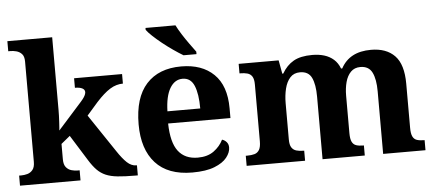

<svg xmlns="http://www.w3.org/2000/svg" viewBox="-51 -881 2278 1006"><g transform="rotate(-5 1087.5 -378.0)"><path d="M16.8 0V-53H28.9Q43.8 -53 60.2 -57.4Q76.7 -61.9 88.3 -75.9Q99.9 -90 99.9 -118.1V-645.9Q99.9 -673 87.8 -685.8Q75.7 -698.6 59.2 -702.8Q42.8 -707 28.9 -707H16.8V-760H252.5V-376.9Q252.5 -363.9 252 -347.3Q251.5 -330.6 250.5 -314.5Q249.5 -298.5 248.7 -286.3Q247.9 -274.1 247.3 -270L373.5 -411.1Q384.4 -423.5 390.1 -432.5Q395.8 -441.4 397.9 -448Q400 -454.6 400 -458.9Q400 -471.9 386.6 -478.9Q373.1 -485.9 348.1 -485.9V-536H600.5V-485.9Q583.5 -485.9 566.5 -481Q549.5 -476.2 532.5 -465.6Q515.5 -455.1 497.5 -439Q479.5 -423 459.5 -401L401.6 -334.8L534.6 -136.8Q561.8 -95.6 584.7 -74.3Q607.6 -53 632.9 -53H636.5V0H622.5Q567.9 0 530.7 -3.9Q493.6 -7.7 468.3 -18.7Q443 -29.6 423.2 -49.7Q403.4 -69.8 383 -102.8L299.2 -237.2L252.5 -199V-118.3Q252.5 -89.9 264.3 -75.9Q276 -62 292.5 -57.5Q309 -53 322.9 -53H335.1V0Z M923.1 10Q795 10 729.4 -62.3Q663.9 -134.6 663.9 -265.2Q663.9 -405.7 728.8 -477.3Q793.8 -548.9 912 -548.9Q1021.2 -548.9 1083.6 -488Q1146.1 -427.2 1146.1 -308.2V-256.9H818.3Q820.3 -156.6 855.5 -110.9Q890.7 -65.2 958 -65.2Q1009.4 -65.2 1042.5 -89.3Q1075.5 -113.4 1092.3 -147.9Q1106.3 -143.8 1116.1 -132.5Q1125.8 -121.1 1125.8 -104.1Q1125.8 -78.3 1105.1 -51.8Q1084.3 -25.3 1039.8 -7.7Q995.3 10 923.1 10ZM992.9 -320.8Q992.9 -397.3 974.8 -440.6Q956.6 -483.9 914 -483.9Q872.4 -483.9 847.4 -442.1Q822.4 -400.4 820.3 -320.8ZM930 -606Q906.5 -620 878.3 -639.5Q850.1 -659 822.6 -681Q795.2 -703 774 -723Q752.8 -743 743.8 -756V-766H901.3Q912.3 -744 929.4 -717Q946.5 -690 965.3 -664Q984.1 -638 998.1 -619V-606Z M1208.9 0V-53H1216.7Q1239.7 -53 1255.5 -57.7Q1271.3 -62.4 1280.2 -77.4Q1289 -92.3 1289 -122.1V-420.8Q1289 -449 1280.2 -463Q1271.3 -476.9 1255.3 -481.4Q1239.2 -485.9 1217.2 -485.9H1213.7V-536H1424L1437 -464.9H1442Q1466.2 -506.9 1502.9 -527.9Q1539.5 -548.9 1601.1 -548.9Q1636.6 -548.9 1664.8 -540.2Q1693 -531.5 1713.9 -513.1Q1734.7 -494.8 1746.1 -464.9H1752.4Q1774.9 -506.9 1814.2 -527.9Q1853.5 -548.9 1910.6 -548.9Q1991 -548.9 2035.2 -503.3Q2079.4 -457.6 2079.4 -355.8V-123.9Q2079.4 -93.4 2086.8 -78.2Q2094.1 -63 2109 -58Q2123.9 -53 2145.9 -53H2149.5V0H1926.8V-328.8Q1926.8 -393.2 1909.1 -428.6Q1891.4 -464 1847.3 -464Q1816.2 -464 1796.9 -444.4Q1777.6 -424.8 1768.8 -392.2Q1760.1 -359.7 1760.1 -320.8V-123.9Q1760.1 -93.4 1767.5 -78.2Q1774.9 -63 1789.8 -58Q1804.6 -53 1826.6 -53H1830.2V0H1608.1V-328.8Q1608.1 -393.2 1591.2 -428.6Q1574.4 -464 1529.8 -464Q1497.2 -464 1477.8 -442.4Q1458.4 -420.8 1449.7 -385.5Q1441 -350.2 1441 -309V-118.3Q1441 -90.4 1449.9 -76.5Q1458.8 -62.6 1474.7 -57.8Q1490.6 -53 1512.6 -53H1516.2V0Z"/></g></svg>

Font: Noto Serif Hebrew
Style: Regular
Weight: 400
Designer: Monotype Design Team
Foundry: Monotype Imaging Inc.
Version: Version 2.003